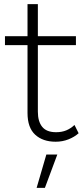

<svg xmlns="http://www.w3.org/2000/svg" viewBox="-20 -675 400 928"><path d="M340 -71 360 -31Q340 -13 311 -1.5Q282 10 249 10Q187 10 150 -24Q113 -58 113 -129V-457H4V-500H113V-655H163V-500H347V-457H163V-135Q163 -88 184 -62Q205 -36 251 -36Q279 -36 300.5 -45Q322 -54 340 -71ZM257 72 197 233H157L204 72Z"/></svg>

Font: Prodigy Sans Light
Style: Regular
Weight: 300
Designer: Wei Huang
Foundry: Wei Huang
Version: Version 1.003; ttfautohint (v1.8.3)